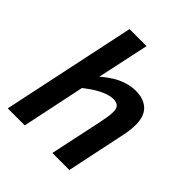

<svg xmlns="http://www.w3.org/2000/svg" viewBox="-200 -855 982 982"><g transform="rotate(45 291.0 -363.5)"><path d="M338.9 0 398.9 -282.2Q404.3 -308.6 407.7 -329.6Q411.1 -350.6 411.1 -369.1Q411.1 -394.5 399.4 -405.3Q387.7 -416 365.2 -416Q346.7 -416 326.9 -409.7Q307.1 -403.3 287.4 -393.1Q267.6 -382.8 248.3 -369.4Q229 -356 210.9 -341.8L139.2 0H16.1L169.9 -727.1H293L232.9 -445.8Q252 -462.4 273.2 -477.3Q294.4 -492.2 317.1 -503.2Q339.8 -514.2 364.7 -520.5Q389.6 -526.9 416 -526.9Q450.7 -526.9 474.4 -516.8Q498 -506.8 512.5 -490Q526.9 -473.1 533 -450.9Q539.1 -428.7 539.1 -404.8Q539.1 -382.3 536.1 -359.9Q533.2 -337.4 529.8 -323.2L461.9 0Z"/></g></svg>

Font: Clear Sans
Style: Bold Italic
Weight: 700
Italic angle: -12°
Foundry: Intel Corporation
Version: Version 1.00